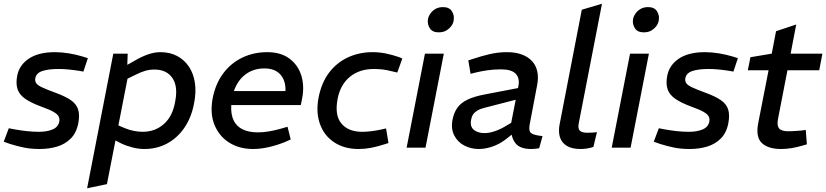

<svg xmlns="http://www.w3.org/2000/svg" viewBox="-21 -790 4419 1027"><path d="M191 7Q145 7 108 -0.5Q71 -8 33 -20L-1 -32L26 -104L57 -98Q91 -92 123.5 -88.5Q156 -85 187 -85Q230 -85 260 -97.5Q290 -110 296 -139Q299 -154 293 -166.5Q287 -179 265.5 -191.5Q244 -204 199 -220Q145 -240 114 -261.5Q83 -283 73 -312.5Q63 -342 71 -385Q82 -442 133.5 -476.5Q185 -511 273 -511Q309 -511 348 -504.5Q387 -498 420 -488L449 -479L425 -407L403 -411Q371 -416 344 -418.5Q317 -421 293 -421Q237 -421 205 -410Q173 -399 168 -372Q165 -357 172.5 -345.5Q180 -334 204.5 -322.5Q229 -311 278 -293Q330 -274 359 -253.5Q388 -233 397 -204Q406 -175 398 -132Q388 -79 357 -48.5Q326 -18 283 -5.5Q240 7 191 7Z M751 7Q720 7 687 -1.5Q654 -10 627 -23L569 -53L598 -125L648 -104Q672 -94 697 -89.5Q722 -85 742 -85Q809 -85 856 -127Q903 -169 916 -247Q932 -328 901 -373Q870 -418 805 -418Q780 -418 757 -411.5Q734 -405 706 -391L655 -366L649 -437L697 -464Q736 -487 770.5 -499Q805 -511 837 -511Q888 -511 926.5 -490.5Q965 -470 989.5 -433.5Q1014 -397 1021.5 -347Q1029 -297 1017 -237Q1003 -162 965.5 -107Q928 -52 873 -22.5Q818 7 751 7ZM445 217 585 -503H662L659 -417L667 -400L551 195Z M1333 7Q1260 7 1206 -26.5Q1152 -60 1126.5 -121.5Q1101 -183 1117 -267Q1133 -345 1174.5 -399.5Q1216 -454 1276.5 -482.5Q1337 -511 1408 -511Q1482 -511 1528 -476Q1574 -441 1591 -385Q1608 -329 1595 -263L1588 -228H1216Q1213 -178 1229 -145.5Q1245 -113 1278 -97.5Q1311 -82 1358 -82Q1386 -82 1416.5 -87Q1447 -92 1479 -101L1517 -112L1534 -44L1500 -29Q1457 -12 1414 -2.5Q1371 7 1333 7ZM1230 -303H1506Q1508 -358 1479 -391Q1450 -424 1393 -424Q1336 -424 1293.5 -393Q1251 -362 1230 -303Z M1897 7Q1821 7 1767 -28.5Q1713 -64 1690.5 -126.5Q1668 -189 1683 -268Q1699 -349 1740 -402.5Q1781 -456 1841 -483.5Q1901 -511 1972 -511Q2008 -511 2042.5 -504Q2077 -497 2115 -484L2131 -477L2104 -402L2074 -409Q2047 -416 2024 -418.5Q2001 -421 1979 -421Q1902 -421 1851 -379.5Q1800 -338 1785 -262Q1768 -174 1805 -129.5Q1842 -85 1916 -85Q1960 -85 2017 -97L2044 -103L2057 -25L2035 -18Q1995 -5 1962 1Q1929 7 1897 7Z M2154 0 2252 -503H2353L2255 0ZM2325 -617Q2292 -617 2278 -639Q2264 -661 2268 -687Q2271 -703 2281.5 -718Q2292 -733 2309 -742.5Q2326 -752 2349 -752Q2382 -752 2396 -730Q2410 -708 2406 -683Q2404 -666 2393.5 -651.5Q2383 -637 2366.5 -627Q2350 -617 2325 -617Z M2863 3Q2852 5 2840.5 6Q2829 7 2821 7Q2761 7 2737 -23Q2713 -53 2714 -97L2710 -116L2752 -330Q2760 -371 2738 -395Q2716 -419 2659 -419Q2620 -419 2586 -414Q2552 -409 2523 -402L2496 -395L2484 -467L2512 -476Q2554 -490 2598.5 -500.5Q2643 -511 2691 -511Q2736 -511 2770 -498.5Q2804 -486 2825 -463Q2846 -440 2853 -407.5Q2860 -375 2852 -334L2812 -123Q2806 -89 2820 -78Q2834 -67 2881 -62ZM2540 7Q2497 7 2461.5 -12Q2426 -31 2408 -67Q2390 -103 2400 -152Q2407 -187 2425 -213Q2443 -239 2478.5 -256.5Q2514 -274 2573 -285L2771 -323L2759 -262L2573 -214Q2548 -208 2533 -199Q2518 -190 2510 -178.5Q2502 -167 2499 -150Q2492 -113 2513.5 -95.5Q2535 -78 2572 -78Q2594 -78 2623.5 -87.5Q2653 -97 2683 -115L2735 -146L2743 -91L2686 -46Q2651 -19 2613 -6Q2575 7 2540 7Z M3153 -4Q3135 2 3117.5 4.5Q3100 7 3084 7Q3038 7 3010.5 -10Q2983 -27 2974 -56.5Q2965 -86 2972 -123L3091 -738L3199 -770L3075 -132Q3069 -103 3080 -91.5Q3091 -80 3119 -80Q3133 -80 3145.5 -80.5Q3158 -81 3172 -83Z M3251 0 3349 -503H3450L3352 0ZM3422 -617Q3389 -617 3375 -639Q3361 -661 3365 -687Q3368 -703 3378.5 -718Q3389 -733 3406 -742.5Q3423 -752 3446 -752Q3479 -752 3493 -730Q3507 -708 3503 -683Q3501 -666 3490.5 -651.5Q3480 -637 3463.5 -627Q3447 -617 3422 -617Z M3668 7Q3622 7 3585 -0.5Q3548 -8 3510 -20L3476 -32L3503 -104L3534 -98Q3568 -92 3600.5 -88.5Q3633 -85 3664 -85Q3707 -85 3737 -97.5Q3767 -110 3773 -139Q3776 -154 3770 -166.5Q3764 -179 3742.5 -191.5Q3721 -204 3676 -220Q3622 -240 3591 -261.5Q3560 -283 3550 -312.5Q3540 -342 3548 -385Q3559 -442 3610.5 -476.5Q3662 -511 3750 -511Q3786 -511 3825 -504.5Q3864 -498 3897 -488L3926 -479L3902 -407L3880 -411Q3848 -416 3821 -418.5Q3794 -421 3770 -421Q3714 -421 3682 -410Q3650 -399 3645 -372Q3642 -357 3649.5 -345.5Q3657 -334 3681.5 -322.5Q3706 -311 3755 -293Q3807 -274 3836 -253.5Q3865 -233 3874 -204Q3883 -175 3875 -132Q3865 -79 3834 -48.5Q3803 -18 3760 -5.5Q3717 7 3668 7Z M4158 7Q4087 7 4053.5 -25.5Q4020 -58 4035 -133L4090 -414H3979L3993 -484L4107 -503L4130 -623L4238 -659L4208 -503H4378L4361 -414H4191L4140 -151Q4134 -118 4146.5 -103Q4159 -88 4194 -88Q4217 -88 4234 -89.5Q4251 -91 4268 -92L4289 -95L4295 -18L4267 -10Q4240 -2 4212 2.5Q4184 7 4158 7Z"/></svg>

Font: REM
Style: Italic
Weight: 400
Italic angle: -11°
Designer: Octavio Pardo
Foundry: Ashler Design
Version: Version 1.005;gftools[0.9.28]